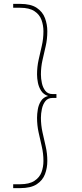

<svg xmlns="http://www.w3.org/2000/svg" viewBox="-20 -760 424 990"><path d="M48 190H84Q131 190 157.5 172.5Q184 155 194 128Q204 101 204 70Q204 32 195.5 -4.5Q187 -41 179 -77.5Q171 -114 171 -153Q171 -172 175 -196Q179 -220 191.5 -239.5Q204 -259 228 -265Q204 -273 192 -292Q180 -311 175.5 -333.5Q171 -356 171 -376Q171 -415 179 -451Q187 -487 195.5 -523.5Q204 -560 204 -599Q204 -629 194 -657Q184 -685 157.5 -702.5Q131 -720 84 -720H48V-740H84Q139 -740 169.5 -719.5Q200 -699 212 -666.5Q224 -634 224 -599Q224 -558 215.5 -521.5Q207 -485 199 -449.5Q191 -414 191 -376Q191 -355 196 -331.5Q201 -308 214 -291.5Q227 -275 251 -275H271V-255H251Q227 -255 214 -238.5Q201 -222 196 -198Q191 -174 191 -153Q191 -115 199 -78.5Q207 -42 215.5 -5.5Q224 31 224 70Q224 106 212 138Q200 170 169.5 190Q139 210 84 210H48Z"/></svg>

Font: Georama Extended Thin
Style: Regular
Weight: 100
Width: 7
Designer: Jean-Baptiste Levee
Foundry: Production Type
Version: Version 1.000